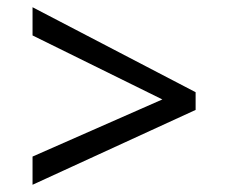

<svg xmlns="http://www.w3.org/2000/svg" viewBox="-20 -588 632 531"><path d="M70 -155 429 -313 70 -490V-568L521 -333V-284L70 -77Z"/></svg>

Font: hexutelugu05
Style: Book
Weight: 400
Designer: Jelle Bosma - Monotype Design Team
Foundry: Monotype Imaging Inc.
Version: Version 2.003